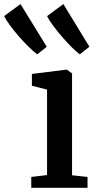

<svg xmlns="http://www.w3.org/2000/svg" viewBox="-115 -898 462 918"><path d="M34.5 0V-52L110 -61V-469.5L37.5 -488V-544.5L202 -565H205L229.5 -547V-60L303.5 -52V0ZM62.5 -638.5Q47.5 -649.5 24.2 -672Q1 -694.5 -23.2 -722.2Q-47.5 -750 -67 -776.5Q-86.5 -803 -95 -821.5L-17 -878.5L108.5 -674.5L63.5 -638.5ZM266 -638.5Q251 -649.5 228.5 -671.8Q206 -694 182.5 -721.2Q159 -748.5 139.2 -775Q119.5 -801.5 110 -821L188 -878.5L312.5 -674.5L267 -638.5Z"/></svg>

Font: Merriweather 24pt SemiBold
Style: Regular
Weight: 600
Designer: Eben Sorkin
Foundry: Eben Sorkin
Version: Version 2.100